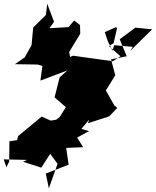

<svg xmlns="http://www.w3.org/2000/svg" viewBox="-37 -664 845 1041"><path d="M598 -513 579 -430 554 -414 616 -359 575 -332 359 -362 343 -355 338 -382 398 -481 397 -528 365 -553 335 -517 231 -511 256 -546 219 -644 212 -583 143 -515 134 -419 97 -353 44 -316 168 -314 193 -306 182 -227 328 -282 286 -244 259 -136 320 -83 287 -30 268 -15 238 -10 189 -32 61 74 56 96 14 102 13 211 -2 243 -17 200 109 203 88 213 187 245 235 170 275 224 228 357 211 277 335 229 322 138 414 134 381 82 446 47 404 35 446 -15 440 4 555 -33 599 -79 583 -92 525 -195 536 -172 588 -256 565 -342 650 -359 612 -451 697 -514 788 -505 668 -387 683 -410 582 -419 573 -389 547 -442 531 -490 590 -516Z"/></svg>

Font: Hussar Lance
Style: ExBdObl
Weight: 700
Foundry: Cannot Into Space Fonts, PlusOne Fonts
Version: Version 2.270